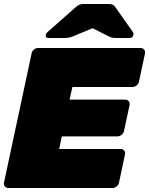

<svg xmlns="http://www.w3.org/2000/svg" viewBox="-23 -940 746 960"><path d="M19 0Q8 0 1.5 -8Q-5 -16 -3 -27L135 -673Q137 -684 146.5 -692Q156 -700 167 -700H680Q691 -700 697.5 -692Q704 -684 702 -673L672 -532Q670 -521 660 -513Q650 -505 639 -505H339L325 -442H603Q614 -442 620.5 -434Q627 -426 625 -415L597 -285Q595 -274 585 -266Q575 -258 564 -258H286L273 -195H581Q592 -195 598 -187Q604 -179 602 -168L572 -27Q570 -16 560.5 -8Q551 0 540 0ZM219 -750Q203 -750 206 -766Q208 -774 214 -779L352 -901Q364 -912 373 -916Q382 -920 393 -920H523Q534 -920 541.5 -916Q549 -912 556 -901L642 -779Q646 -774 644 -766Q641 -750 625 -750H562Q552 -750 542.5 -751Q533 -752 523 -757L440 -799L339 -757Q328 -753 318 -751.5Q308 -750 298 -750Z"/></svg>

Font: Rubik Light Black
Style: Italic
Weight: 900
Italic angle: -12°
Version: Version 2.104